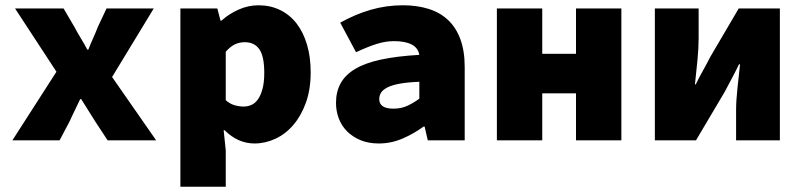

<svg xmlns="http://www.w3.org/2000/svg" viewBox="-20 -532 3040 728"><path d="M27 0 194 -260 37 -500H221L262 -430Q273 -409 286.5 -387Q300 -365 311 -344H315Q323 -365 333 -387Q343 -409 351 -430L384 -500H563L405 -240L572 0H388L342 -70Q329 -91 315 -113Q301 -135 288 -156H284Q274 -135 263.5 -113.5Q253 -92 243 -70L206 0Z M664 176V-500H804L816 -454H820Q849 -480 885.5 -496Q922 -512 960 -512Q1005 -512 1042 -494Q1079 -476 1104.5 -443Q1130 -410 1144 -363Q1158 -316 1158 -258Q1158 -193 1140 -143Q1122 -93 1092.5 -58.5Q1063 -24 1024.5 -6Q986 12 945 12Q882 12 832 -38H828L836 38V176ZM904 -128Q920 -128 934 -134.5Q948 -141 958.5 -156Q969 -171 975.5 -195.5Q982 -220 982 -256Q982 -318 963.5 -345Q945 -372 908 -372Q888 -372 871 -364Q854 -356 836 -336V-152Q852 -138 869.5 -133Q887 -128 904 -128Z M1416 12Q1377 12 1347 -0.5Q1317 -13 1296 -34Q1275 -55 1264.5 -83Q1254 -111 1254 -142Q1254 -184 1271.5 -216Q1289 -248 1326.5 -270.5Q1364 -293 1424 -306Q1484 -319 1570 -324Q1565 -351 1540.5 -363.5Q1516 -376 1474 -376Q1442 -376 1408.5 -365.5Q1375 -355 1330 -334L1270 -446Q1327 -478 1386 -495Q1445 -512 1508 -512Q1561 -512 1604.5 -498.5Q1648 -485 1678.5 -456.5Q1709 -428 1725.5 -383.5Q1742 -339 1742 -278V0H1602L1590 -52H1586Q1549 -25 1506 -6.5Q1463 12 1416 12ZM1472 -120Q1502 -120 1526 -131.5Q1550 -143 1570 -158V-222Q1524 -220 1494.5 -214.5Q1465 -209 1448 -200Q1431 -191 1424.5 -180Q1418 -169 1418 -156Q1418 -120 1472 -120Z M1864 0V-500H2036V-328H2164V-500H2336V0H2164V-178H2036V0Z M2463 0V-500H2629V-387Q2629 -350 2624.5 -303.5Q2620 -257 2615 -212H2618Q2629 -235 2645.5 -264.5Q2662 -294 2673 -316L2781 -500H2937V0H2771V-113Q2771 -150 2776 -196Q2781 -242 2786 -288H2782Q2771 -265 2755 -235Q2739 -205 2728 -184L2619 0Z"/></svg>

Font: Source Code Pro Black
Style: Regular
Weight: 900
Monospace: yes
Designer: Paul D. Hunt, Teo Tuominen
Foundry: Adobe Systems Incorporated
Version: Version 2.030;PS 1.000;hotconv 16.6.51;makeotf.lib2.5.65220